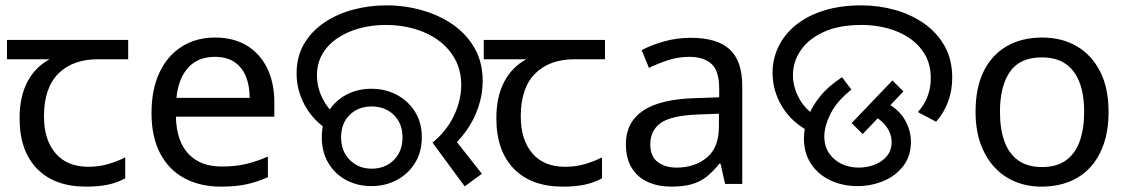

<svg xmlns="http://www.w3.org/2000/svg" viewBox="-20 -686 4208 716"><path d="M301 10Q183 10 118 -57Q53 -124 53 -245Q53 -325 82 -380.5Q111 -436 165 -465H6V-537H458V-465H345Q251 -465 197.5 -411.5Q144 -358 144 -252Q144 -165 187 -114.5Q230 -64 310 -64Q347 -64 381 -73.5Q415 -83 447 -99V-21Q418 -5 383 2.5Q348 10 301 10Z M782 -546Q851 -546 900.5 -516Q950 -486 976.5 -431.5Q1003 -377 1003 -304V-251H636Q638 -160 682.5 -112.5Q727 -65 807 -65Q858 -65 897.5 -74.5Q937 -84 979 -102V-25Q938 -7 898 1.5Q858 10 803 10Q727 10 668.5 -21Q610 -52 577.5 -113.5Q545 -175 545 -264Q545 -352 574.5 -415Q604 -478 657.5 -512Q711 -546 782 -546ZM781 -474Q718 -474 681.5 -433.5Q645 -393 638 -321H911Q911 -367 897 -401Q883 -435 854.5 -454.5Q826 -474 781 -474Z M1593 -154Q1646 -198 1673 -255Q1700 -312 1700 -369Q1700 -423 1677 -465Q1654 -507 1615 -535.5Q1576 -564 1525.5 -578.5Q1475 -593 1419 -593Q1367 -593 1321 -580.5Q1275 -568 1239 -544Q1203 -520 1182.5 -485Q1162 -450 1162 -405Q1162 -362 1181.5 -321.5Q1201 -281 1235 -254L1207 -198Q1146 -238 1116 -294.5Q1086 -351 1086 -412Q1086 -475 1114 -522.5Q1142 -570 1189.5 -602Q1237 -634 1297 -650Q1357 -666 1421 -666Q1489 -666 1553 -648Q1617 -630 1668 -595Q1719 -560 1749.5 -507Q1780 -454 1780 -384Q1780 -335 1764 -287Q1748 -239 1718 -197Q1688 -155 1646 -123L1662 -184L1777 -38L1713 9ZM1365 8Q1313 8 1271 -14.5Q1229 -37 1204.5 -78Q1180 -119 1180 -174Q1180 -229 1204.5 -269.5Q1229 -310 1271 -332.5Q1313 -355 1365 -355Q1417 -355 1459.5 -332.5Q1502 -310 1527.5 -269.5Q1553 -229 1553 -174Q1553 -119 1527.5 -78Q1502 -37 1459.5 -14.5Q1417 8 1365 8ZM1366 -57Q1416 -57 1448.5 -89Q1481 -121 1481 -174Q1481 -226 1448.5 -257.5Q1416 -289 1366 -289Q1316 -289 1284 -257.5Q1252 -226 1252 -174Q1252 -122 1284.5 -89.5Q1317 -57 1366 -57Z M2079 10Q1961 10 1896 -57Q1831 -124 1831 -245Q1831 -325 1860 -380.5Q1889 -436 1943 -465H1784V-537H2236V-465H2123Q2029 -465 1975.5 -411.5Q1922 -358 1922 -252Q1922 -165 1965 -114.5Q2008 -64 2088 -64Q2125 -64 2159 -73.5Q2193 -83 2225 -99V-21Q2196 -5 2161 2.5Q2126 10 2079 10Z M2556 -545Q2654 -545 2701 -502Q2748 -459 2748 -365V0H2684L2667 -76H2663Q2640 -47 2615.5 -27.5Q2591 -8 2559.5 1Q2528 10 2483 10Q2435 10 2396.5 -7Q2358 -24 2336 -59.5Q2314 -95 2314 -149Q2314 -229 2377 -272.5Q2440 -316 2571 -320L2662 -323V-355Q2662 -422 2633 -448Q2604 -474 2551 -474Q2509 -474 2471 -461.5Q2433 -449 2400 -433L2373 -499Q2408 -518 2456 -531.5Q2504 -545 2556 -545ZM2582 -259Q2482 -255 2443.5 -227Q2405 -199 2405 -148Q2405 -103 2432.5 -82Q2460 -61 2503 -61Q2571 -61 2616 -98.5Q2661 -136 2661 -214V-262Z M2997 -196Q2931 -231 2896 -289.5Q2861 -348 2861 -414Q2861 -467 2883.5 -513Q2906 -559 2949 -593.5Q2992 -628 3053.5 -647Q3115 -666 3193 -666Q3257 -666 3317.5 -649Q3378 -632 3426 -598.5Q3474 -565 3502.5 -514.5Q3531 -464 3531 -396Q3531 -348 3515.5 -306.5Q3500 -265 3471 -232L3403 -268Q3427 -295 3439 -326.5Q3451 -358 3451 -395Q3451 -445 3429.5 -482Q3408 -519 3372 -543.5Q3336 -568 3290 -580.5Q3244 -593 3194 -593Q3108 -593 3051 -566.5Q2994 -540 2965.5 -497.5Q2937 -455 2937 -406Q2937 -361 2960.5 -318.5Q2984 -276 3024 -253L2997 -196ZM2978 -170Q2978 -207 2992 -246.5Q3006 -286 3037 -325Q3068 -364 3120 -398L3155 -352Q3100 -308 3077 -261.5Q3054 -215 3054 -177Q3054 -141 3071.5 -115Q3089 -89 3118 -75Q3147 -61 3182 -61Q3213 -61 3241 -71.5Q3269 -82 3287 -103.5Q3305 -125 3305 -156Q3305 -187 3285 -214.5Q3265 -242 3222 -263L3273 -310Q3329 -282 3353 -241.5Q3377 -201 3377 -157Q3377 -104 3348.5 -67Q3320 -30 3274.5 -11Q3229 8 3177 8Q3122 8 3076.5 -13.5Q3031 -35 3004.5 -75Q2978 -115 2978 -170ZM3156 -227 3308 -386 3349 -345 3197 -186Z M4114 -269Q4114 -202 4096.5 -150.5Q4079 -99 4046.5 -63Q4014 -27 3967.5 -8.5Q3921 10 3864 10Q3811 10 3766 -8.5Q3721 -27 3688 -63Q3655 -99 3636.5 -150.5Q3618 -202 3618 -269Q3618 -358 3648 -419.5Q3678 -481 3734 -513.5Q3790 -546 3867 -546Q3940 -546 3995.5 -513.5Q4051 -481 4082.5 -419.5Q4114 -358 4114 -269ZM3709 -269Q3709 -206 3725.5 -159.5Q3742 -113 3777 -88Q3812 -63 3866 -63Q3920 -63 3955 -88Q3990 -113 4006.5 -159.5Q4023 -206 4023 -269Q4023 -333 4006 -378Q3989 -423 3954.5 -447.5Q3920 -472 3865 -472Q3783 -472 3746 -418Q3709 -364 3709 -269Z"/></svg>

Font: loriya25
Style: Book
Weight: 400
Designer: Jelle Bosma - Monotype Design Team
Foundry: Monotype Imaging Inc.
Version: Version 2.003